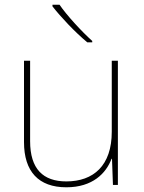

<svg xmlns="http://www.w3.org/2000/svg" viewBox="-20 -786 613 816"><path d="M233 -766H203V-759C238 -714 298 -650 351 -606H372V-612C327 -652 262 -723 233 -766ZM481 -528H455V-226C455 -82 377 -15 262 -15C163 -15 108 -68 108 -186V-528H82V-182C82 -57 144 10 262 10C374 10 431 -50 454 -111H456L460 0H481Z"/></svg>

Font: Noto Sans Syriac Eastern Thin
Style: Regular
Weight: 100
Designer: Patrick Giasson and the Monotype Design Team
Foundry: Monotype Imaging Inc.
Version: Version 3.001